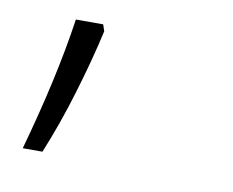

<svg xmlns="http://www.w3.org/2000/svg" viewBox="-42 -166 420 346"><g transform="rotate(10 168.0 6.5)"><path d="M126 -104Q114 -50 95 13Q76 76 54 129H18Q37 61 50.5 0Q64 -61 72 -116H122Z"/></g></svg>

Font: Noto Sans Thaana ExtraLight
Style: Regular
Weight: 200
Designer: David Williams
Foundry: Google Inc.
Version: Version 3.001; ttfautohint (v1.8.4.7-5d5b)